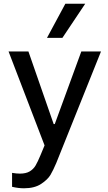

<svg xmlns="http://www.w3.org/2000/svg" viewBox="-20 -804 580 1034"><path d="M109 210Q79 210 45 202V127Q69 131 87 131Q120 131 140 119Q160 107 171.5 87.5Q183 68 198 32L220 -21L26 -527H133L269 -136H275L418 -527H524L283 74Q267 112 252 137.5Q237 163 201.5 186.5Q166 210 109 210ZM233 -600 332 -784H439L316 -600Z"/></svg>

Font: Be Vietnam Medium
Style: Regular
Weight: 500
Designer: Gabriel Lam
Foundry: TypeRant
Version: Version 4.000